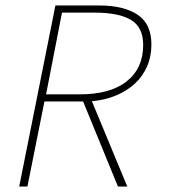

<svg xmlns="http://www.w3.org/2000/svg" viewBox="-20 -680 640 700"><path d="M50 0 182 -660H342Q431 -660 481.5 -626.5Q532 -593 532 -518Q532 -474 516 -437.5Q500 -401 471 -374.5Q442 -348 402 -331.5Q362 -315 315 -311L444 0H410L283 -310H142L80 0ZM148 -336H270Q382 -336 442 -383.5Q502 -431 502 -516Q502 -581 457.5 -607.5Q413 -634 324 -634H206Z"/></svg>

Font: Source Code Pro ExtraLight
Style: Italic
Weight: 200
Italic angle: -11°
Monospace: yes
Designer: Paul D. Hunt, Teo Tuominen
Foundry: Adobe Systems Incorporated
Version: Version 1.050;PS 1.000;hotconv 16.6.51;makeotf.lib2.5.65220